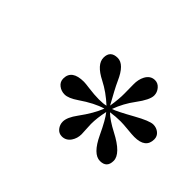

<svg xmlns="http://www.w3.org/2000/svg" viewBox="-87 -810 685 685"><g transform="rotate(45 256.0 -467.5)"><path d="M315.4 -478.5Q321.8 -519 321.3 -545.4L320.8 -590.8Q320.3 -615.2 330.1 -633.8Q342.3 -656.2 364.7 -656.2Q379.9 -656.2 390.6 -643.6Q401.4 -630.9 401.4 -615.2Q401.4 -593.3 370.6 -552.2Q344.2 -517.1 328.6 -474.6Q346.2 -480 403.8 -512.2Q453.6 -540 472.2 -540Q488.3 -540 500.2 -530.3Q512.2 -520.5 512.2 -504.9Q512.2 -460.4 455.6 -460.4Q443.8 -460.4 419.4 -462.9Q395 -465.3 382.3 -465.3Q356.9 -465.3 332 -461.4Q351.6 -441.9 392.1 -420.9Q463.9 -383.8 463.9 -348.1Q463.9 -313 429.7 -313Q394.5 -313 363.8 -378.4Q338.9 -431.6 321.8 -452.6Q313.5 -414.6 313.5 -383.8Q313.5 -374 314.9 -354Q315.9 -340.3 315.9 -334.5Q315.9 -313.5 304.7 -296.9Q292 -278.8 271.5 -278.8Q255.9 -278.8 246.1 -291Q236.3 -303.2 236.3 -318.8Q236.3 -340.3 259.8 -372.1Q293.9 -418.5 308.6 -456.5Q270 -445.3 221.7 -412.1Q191.9 -391.6 172.4 -391.6Q155.3 -391.6 142.1 -401.9Q128.9 -412.1 128.9 -428.7Q128.9 -472.7 189.5 -472.7Q197.3 -472.7 219.2 -469.7Q248.5 -465.8 271.5 -465.8Q294.4 -465.8 306.6 -469.2Q270.5 -502.4 232.9 -521.5Q177.7 -549.3 177.7 -583Q177.7 -618.2 214.4 -618.2Q247.1 -618.2 272.5 -560.1Q279.3 -544.9 290 -524.9Z"/></g></svg>

Font: Atsinvsda
Style: Italic
Weight: 400
Italic angle: -12°
Designer: Al Webster
Foundry: Al Webster and Michael Everson
Version: Version 2.000